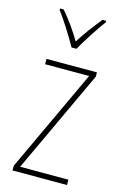

<svg xmlns="http://www.w3.org/2000/svg" viewBox="-118 -816 553 868"><g transform="rotate(15 158.5 -381.5)"><path d="M147 -606H170C195 -651 236 -714 267 -756V-763H250C215 -720 185 -680 158 -637C133 -680 98 -729 68 -763H51V-756C77 -722 121 -653 147 -606ZM288 0V-25H62L287 -507V-527H51V-502H257L33 -22V0Z"/></g></svg>

Font: Noto Sans Sinhala Condensed Thin
Style: Regular
Weight: 100
Width: 3
Designer: Jelle Bosma - Monotype Design Team
Foundry: Monotype Imaging Inc.
Version: Version 2.006